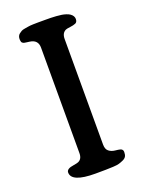

<svg xmlns="http://www.w3.org/2000/svg" viewBox="-133 -750 611 814"><g transform="rotate(-20 173.0 -343.0)"><path d="M152.8 0Q45.9 0 45.9 -43.9Q45.9 -61 79.1 -65.4Q94.7 -67.9 100.1 -70.3Q119.1 -78.1 119.1 -105V-581.1Q119.1 -616.2 82.5 -621.1Q75.7 -622.1 69.8 -622.8Q64 -623.5 60.1 -624.3Q56.2 -625 54.7 -626Q53.2 -627 51 -628.7Q48.8 -630.4 47.9 -632.8Q45.9 -639.2 45.9 -645.8Q45.9 -652.3 48.1 -658.2Q50.3 -664.1 55.9 -668.5Q61.5 -672.9 66.7 -675.8Q71.8 -678.7 82.3 -680.4Q92.8 -682.1 99.9 -683.3Q106.9 -684.6 121.6 -685.1Q136.2 -685.5 144.5 -685.5Q160.2 -685.5 175.8 -685.5Q191.4 -685.5 201.4 -685.3Q211.4 -685.1 225.6 -684.1Q239.7 -683.1 249 -681.6Q258.3 -680.2 268.8 -676.8Q279.3 -673.3 285.2 -668.9Q299.3 -658.7 299.3 -644.8Q299.3 -630.9 289.8 -626.7Q280.3 -622.6 265.1 -620.8Q250 -619.1 244.6 -616.7Q225.6 -607.9 225.6 -581.1V-105Q225.6 -83.5 237.1 -74.5Q248.5 -65.4 264.9 -63.7Q281.2 -62 286.1 -60.5Q299.3 -57.6 299.3 -44.7Q299.3 -31.7 294.9 -24.4Q290.5 -17.1 280.3 -12.5Q270 -7.8 260.7 -5.1Q251.5 -2.4 233.9 -1.5Q207.5 0 152.8 0Z"/></g></svg>

Font: Corben
Style: Regular
Weight: 400
Designer: vernon adams
Foundry: vernon adams
Version: Version 1.101